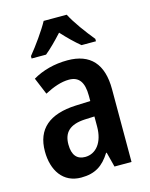

<svg xmlns="http://www.w3.org/2000/svg" viewBox="-117 -840 721 925"><g transform="rotate(-15 244.0 -378.0)"><path d="M307 -766H192C170 -725 123 -659 89 -618V-606H161C186 -626 218 -658 249 -692C280 -658 311 -628 338 -606H410V-618C374 -662 330 -721 307 -766ZM253 -553C188 -553 128 -537 79 -508L114 -424C158 -447 198 -461 236 -461C285 -461 309 -430 309 -361V-335L235 -332C104 -326 35 -269 35 -157C35 -62 82 10 172 10C242 10 282 -17 318 -74H321L340 0H425V-363C425 -489 367 -553 253 -553ZM261 -256 309 -258V-208C309 -128 270 -81 216 -81C176 -81 153 -106 153 -160C153 -219 184 -252 261 -256Z"/></g></svg>

Font: Noto Sans Thai Cond SemBd
Style: Regular
Weight: 600
Width: 3
Designer: Monotype Design Team
Foundry: Monotype Imaging Inc.
Version: Version 2.002